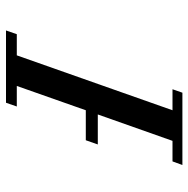

<svg xmlns="http://www.w3.org/2000/svg" viewBox="-14 -614 628 640"><g transform="rotate(90 300.0 -294.0)"><path d="M530 -588 518 -555H449.5L361.5 -306H461.5L447.5 -266H347.5L266.5 -36H335L322.5 0H81.5L94 -36H164.5L347.5 -555H277.5L289 -588Z"/></g></svg>

Font: JuliaMono Italic
Style: Regular
Weight: 400
Italic angle: -9°
Monospace: yes
Designer: cormullion
Foundry: corm
Version: Version 0.049; ttfautohint (v1.8.4)